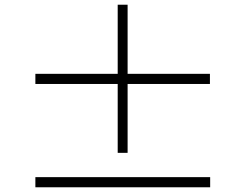

<svg xmlns="http://www.w3.org/2000/svg" viewBox="-20 -819 1040 814"><path d="M870 -463H521V-171H479V-463H130V-506H479V-799H521V-506H870ZM871 -68V-25H130V-68Z"/></svg>

Font: Noto Sans JP ExtraLight
Style: Regular
Weight: 250
Designer: Ryoko NISHIZUKA  (kana, bopomofo & ideographs); Paul D. Hunt (Latin, Greek & Cyrillic); Sandoll Communications , Soo-you
Foundry: Adobe
Version: Version 2.004-H2;hotconv 1.0.118;makeotfexe 2.5.65603